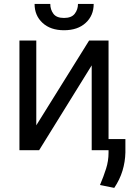

<svg xmlns="http://www.w3.org/2000/svg" viewBox="-20 -747 696 955"><path d="M298.3 -596.6Q231.2 -596.6 191.6 -633.2Q152 -669.7 152 -727.3H230.1Q230.1 -699.6 245.6 -678.6Q261 -657.7 298.3 -657.7Q335.6 -657.7 351.7 -678.6Q367.9 -699.6 367.9 -727.3H446Q446 -669.7 406.2 -633.2Q366.5 -596.6 298.3 -596.6ZM519.9 0H436.1V-421.9L174.7 0H76.7V-545.5H160.5V-123.6L423.3 -545.5H519.9V-55.4H603.7V11.4Q602.6 58.2 589.3 102.1Q576 146 548.3 187.5L477.3 173.3Q495.4 130.7 507.6 92Q519.9 53.3 519.9 12.8Z"/></svg>

Font: Linik Sans
Style: Regular
Weight: 400
Designer: Rasmus Andersson (font), Marc Monis (original base), Kil Hyung-jin (Pretendard portions), Cristiano Sobral (main changes
Foundry: rsms
Version: Version 3.018;May 31, 2022;FontCreator 14.0.0.2814 64-bit; t